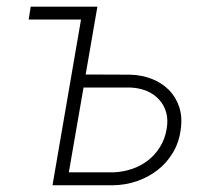

<svg xmlns="http://www.w3.org/2000/svg" viewBox="-20 -548 627 568"><path d="M70.8 -528.3 64.9 -490.2H219.7L135.3 0H314.9Q351.6 -0.5 385.5 -12.2Q419.4 -23.9 446.8 -45.4Q473.6 -66.4 491.7 -96.7Q509.8 -127 514.6 -165Q520 -201.7 510.3 -231.2Q500.5 -260.7 480 -281.7Q459 -302.7 429.4 -314.5Q399.9 -326.2 364.7 -327.1L233.4 -327.6L268.1 -528.3ZM227.1 -289.1H364.7Q391.6 -288.1 413.6 -279.1Q435.5 -270 450.2 -253.9Q465.3 -237.8 471.7 -215.1Q478 -192.4 472.7 -165Q467.8 -136.2 453.1 -112.8Q438.5 -89.4 417.5 -73.2Q396 -56.6 369.6 -47.9Q343.3 -39.1 314.9 -38.1H183.6Z"/></svg>

Font: Roboto Mono ExtraLight
Style: Italic
Weight: 250
Italic angle: -10°
Monospace: yes
Designer: Google
Version: Version 3.000